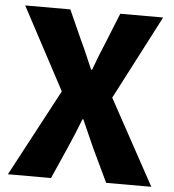

<svg xmlns="http://www.w3.org/2000/svg" viewBox="-53 -794 763 843"><g transform="rotate(5 328.5 -372.5)"><path d="M13 0 217 -383 24 -745H223L283 -611Q296 -585 308.5 -555Q321 -525 337 -489H341Q354 -525 366 -555Q378 -585 389 -611L443 -745H632L440 -375L645 0H446L377 -145Q364 -174 350.5 -204.5Q337 -235 322 -269H318Q305 -235 292.5 -204.5Q280 -174 267 -145L203 0Z"/></g></svg>

Font: Source Han Sans TC Heavy
Style: Regular
Weight: 900
Designer: Ryoko NISHIZUKA Ë•øÂ°öÊ∂ºÂ≠ê (kana, bopomofo & ideographs); Paul D. Hunt (Latin, Greek & Cyrillic); Sandoll Communicatio
Foundry: Adobe
Version: Version 2.004;hotconv 1.0.118;makeotfexe 2.5.65603